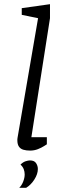

<svg xmlns="http://www.w3.org/2000/svg" viewBox="-20 -717 307 918"><path d="M124 3Q106 3 92 -1Q78 -5 70.5 -16Q63 -27 63 -46Q63 -48 63 -51.5Q63 -55 64 -59L162 -630L84 -646V-678L219 -697V-630L130 -61H204V-27Q202 -26 190.5 -18.5Q179 -11 161.5 -4Q144 3 124 3ZM72 181Q84 169 91 151Q98 133 98 117Q98 104 93.5 92Q89 80 78 70Q90 58 102.5 54Q115 50 123 50Q144 50 152.5 63Q161 76 161 91Q161 115 144.5 141Q128 167 105 181Z"/></svg>

Font: Faustina Light
Style: Italic
Weight: 300
Italic angle: -8°
Designer: Alfonso Garcia
Foundry: http://www.omnibus-type.com
Version: Version 1.200